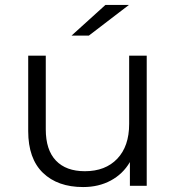

<svg xmlns="http://www.w3.org/2000/svg" viewBox="-20 -751 713 776"><path d="M501 -731 339 -607H269L406 -731ZM502 -526H573V0H505V-96Q477 -48 428 -21.5Q379 5 316 5Q213 5 153.5 -52.5Q94 -110 94 -221V-526H165V-228Q165 -145 206 -102Q247 -59 323 -59Q406 -59 454 -109.5Q502 -160 502 -250Z"/></svg>

Font: mBank
Style: Regular
Weight: 400
Designer: Julieta Ulanovsky
Foundry: Julieta Ulanovsky
Version: Version 7.200;PS 007.200;hotconv 1.0.88;makeotf.lib2.5.64775